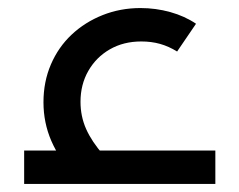

<svg xmlns="http://www.w3.org/2000/svg" viewBox="-20 -457 593 477"><path d="M168 -16Q127 -62 107.5 -107Q88 -152 88 -203Q88 -254 106.5 -297Q125 -340 158 -371Q191 -402 235 -419.5Q279 -437 329 -437Q367 -437 403 -427Q439 -417 467 -398L420 -329Q399 -342 377.5 -348Q356 -354 331 -354Q287 -354 253 -334.5Q219 -315 199.5 -281Q180 -247 180 -204Q180 -168 194 -136.5Q208 -105 237 -72ZM40 0V-83H515V0Z"/></svg>

Font: Cairo Play SemiBold
Style: Regular
Weight: 600
Designer: Mohamed Gaber, Accademia di Belle Arti di Urbino
Foundry: Kief Type Foundry, Accademia di Belle Arti di Urbino
Version: Version 3.130;gftools[0.9.24]